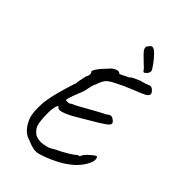

<svg xmlns="http://www.w3.org/2000/svg" viewBox="-207 -989 1046 1139"><g transform="rotate(30 316.5 -419.5)"><path d="M147 -16 127 -30Q109 -48 99.5 -67.5Q90 -87 84 -118Q82 -130 82 -139Q82 -168 92 -207.5Q102 -247 114 -272Q136 -325 211 -442Q215 -446 216.5 -447.5Q218 -449 217.5 -449.5Q217 -450 217 -450Q217 -457 246 -512Q263 -530 263 -543Q263 -550 260 -554Q256 -559 278.5 -578.5Q301 -598 335 -617Q362 -638 388 -638Q396 -638 401.5 -635.5Q407 -633 408 -628Q408 -622 448 -632Q466 -636 474 -637Q478 -642 494.5 -645.5Q511 -649 541 -653Q557 -652 574 -653Q591 -654 596 -655Q604 -658 613.5 -652.5Q623 -647 630 -631Q633 -624 633 -618Q633 -607 619.5 -600.5Q606 -594 573 -590Q540 -586 532 -585Q477 -579 416 -566Q377 -558 359.5 -546Q342 -534 320 -500Q313 -495 302 -474.5Q291 -454 280 -432Q277 -428 273 -422Q269 -416 263 -409Q234 -370 223 -352.5Q212 -335 215 -331Q218 -330 226.5 -328Q235 -326 241 -325Q250 -330 266 -332Q282 -334 289 -336Q448 -377 469 -380Q478 -386 486 -386Q504 -386 518 -362Q521 -356 521 -351Q521 -342 507 -334Q493 -326 454 -314.5Q415 -303 360 -288L328 -279Q263 -260 227 -260Q196 -260 197 -277Q187 -282 174.5 -255Q162 -228 153 -188.5Q144 -149 144 -122Q144 -108 147 -100Q156 -75 169.5 -62Q183 -49 215 -40Q222 -39 232.5 -38Q243 -37 257 -37Q277 -37 297 -45Q348 -54 384.5 -65Q421 -76 429 -81Q435 -84 439 -85Q443 -86 447 -86L446 -84Q446 -84 446 -83.5Q446 -83 447 -83Q450 -83 465 -100Q482 -114 511.5 -127Q541 -140 542 -133Q544 -127 544 -123Q544 -104 520.5 -77.5Q497 -51 457 -28Q408 -2 347.5 10.5Q287 23 231 24Q209 23 190 13Q171 3 147 -16ZM534 -705Q530 -705 527 -710Q524 -715 520 -727Q518 -730 502 -756Q484 -785 474.5 -802.5Q465 -820 465 -833Q465 -841 468 -845Q488 -863 497 -863Q505 -863 510 -857Q519 -852 532.5 -826.5Q546 -801 556.5 -773Q567 -745 567 -737Q568 -732 561.5 -722.5Q555 -713 547 -711Q538 -705 534 -705Z"/></g></svg>

Font: Caveat
Style: Regular
Weight: 400
Designer: Pablo Impallari
Foundry: Pablo Impallari
Version: Version 1.500; ttfautohint (v1.6)